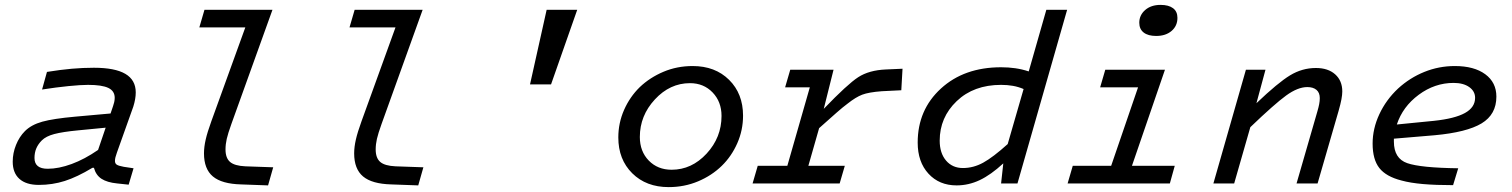

<svg xmlns="http://www.w3.org/2000/svg" viewBox="-20 -750 6180 785"><path d="M525 -314 458 -126Q454 -115 452 -107Q450 -99 450 -92Q450 -82 457 -77Q464 -72 486 -68L526 -62L506 5L459 0Q418 -4 395 -19Q372 -34 364 -64H358Q295 -26 244.5 -10Q194 6 139 6Q87 6 59.5 -18.5Q32 -43 32 -89Q32 -124 45.5 -157.5Q59 -191 82 -214Q108 -240 153 -252.5Q198 -265 287 -273L432 -286Q445 -323 447 -332.5Q449 -342 449 -350Q449 -378 423 -390.5Q397 -403 340 -403Q310 -403 260 -398Q210 -393 152 -384L172 -456Q228 -465 273.5 -469Q319 -473 364 -473Q450 -473 492.5 -448Q535 -423 535 -372Q535 -359 532.5 -344.5Q530 -330 525 -314ZM121 -104Q121 -82 134.5 -71Q148 -60 175 -60Q220 -60 273 -79.5Q326 -99 381 -137L412 -228L299 -217Q236 -211 202 -202Q168 -193 151 -176Q136 -161 128.5 -143.5Q121 -126 121 -104Z M814 -123Q814 -149 821 -179.5Q828 -210 844 -254L983 -638H795L816 -710H1094L926 -243Q912 -204 907 -182Q902 -160 902 -139Q902 -104 920.5 -88Q939 -72 983 -70L1097 -66L1076 8L966 4Q887 2 850.5 -28.5Q814 -59 814 -123Z M1428 -123Q1428 -149 1435 -179.5Q1442 -210 1458 -254L1597 -638H1409L1430 -710H1708L1540 -243Q1526 -204 1521 -182Q1516 -160 1516 -139Q1516 -104 1534.5 -88Q1553 -72 1597 -70L1711 -66L1690 8L1580 4Q1501 2 1464.5 -28.5Q1428 -59 1428 -123Z M2147 -405H2233L2340 -710H2215Z M2508 -188Q2508 -247 2531.5 -300.5Q2555 -354 2596 -394Q2637 -433 2692.5 -456.5Q2748 -480 2812 -480Q2904 -480 2961 -423.5Q3018 -367 3018 -277Q3018 -218 2994.5 -164.5Q2971 -111 2931 -72Q2890 -32 2834 -8.5Q2778 15 2714 15Q2622 15 2565 -41.5Q2508 -98 2508 -188ZM2596 -190Q2596 -131 2632.5 -93.5Q2669 -56 2726 -56Q2808 -56 2869 -122Q2930 -188 2930 -276Q2930 -334 2893.5 -372Q2857 -410 2801 -410Q2719 -410 2657.5 -343.5Q2596 -277 2596 -190Z M3057 0 3078 -72H3199L3291 -393H3190L3211 -465H3388L3348 -305Q3445 -406 3489 -434.5Q3533 -463 3602 -466L3670 -469L3665 -381L3585 -377Q3532 -373 3505.5 -363Q3479 -353 3445 -326Q3426 -312 3400.5 -289.5Q3375 -267 3329 -226L3285 -72H3434L3413 0Z M4140 0H4073L4082 -82Q4031 -35 3985.5 -13.5Q3940 8 3891 8Q3820 8 3776 -40Q3732 -88 3732 -167Q3732 -301 3827 -388Q3922 -475 4073 -475Q4103 -475 4131 -471Q4159 -467 4186 -458L4258 -710H4343ZM4073 -403Q3961 -403 3891.5 -336.5Q3822 -270 3822 -175Q3822 -124 3848 -93.5Q3874 -63 3917 -63Q3960 -63 4000 -85Q4040 -107 4100 -161L4165 -386Q4144 -395 4121.5 -399Q4099 -403 4073 -403Z M4794 -677Q4794 -644 4770 -623.5Q4746 -603 4707 -603Q4674 -603 4656 -617Q4638 -631 4638 -657Q4638 -688 4662 -709Q4686 -730 4725 -730Q4758 -730 4776 -716.5Q4794 -703 4794 -677ZM4345 0 4366 -72H4523L4633 -393H4478L4499 -465H4743L4608 -72H4783L4763 0Z M5074 -465H5154L5117 -328Q5205 -412 5254.5 -442Q5304 -472 5360 -472Q5410 -472 5439 -446Q5468 -420 5468 -376Q5468 -363 5464.5 -344Q5461 -325 5453 -297L5367 0H5281L5366 -294Q5371 -311 5373.5 -324Q5376 -337 5376 -349Q5376 -371 5362.5 -382.5Q5349 -394 5325 -394Q5286 -394 5238.5 -359.5Q5191 -325 5092 -230L5026 0H4941Z M5942 -62 5921 7Q5850 7 5798 2.5Q5746 -2 5710 -12Q5647 -28 5619.5 -63Q5592 -98 5592 -163Q5592 -224 5619.5 -283Q5647 -342 5696 -388Q5744 -432 5803.5 -456Q5863 -480 5928 -480Q6007 -480 6052.5 -446.5Q6098 -413 6098 -355Q6098 -282 6037.5 -245.5Q5977 -209 5845 -197L5679 -183Q5679 -180 5679 -177Q5679 -174 5679 -171Q5679 -102 5733.5 -83Q5788 -64 5942 -62ZM6011 -350Q6011 -377 5987 -394Q5963 -411 5923 -411Q5846 -411 5780.5 -362.5Q5715 -314 5691 -241L5843 -256Q5928 -265 5969.5 -288Q6011 -311 6011 -350Z"/></svg>

Font: Intel One Mono
Style: Italic
Weight: 400
Italic angle: -16°
Monospace: yes
Designer: Fred Shallcrass
Foundry: Frere-Jones Type LLC
Version: Version 1.400;hotconv 1.1.0;makeotfexe 2.6.0;FJTRelease1.4